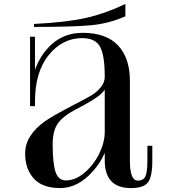

<svg xmlns="http://www.w3.org/2000/svg" viewBox="-20 -937 870 977"><path d="M641 -119V-527Q641 -641 581 -705.5Q521 -770 400 -770Q283 -770 208 -674Q133 -578 133 -419H158Q158 -571 228 -657Q298 -743 398 -743Q465 -743 489 -699.5Q513 -656 513 -547V-121Q513 20 646 20Q711 20 733 -9Q755 -38 755 -119V-195H730V-121Q730 -62 720 -40Q710 -18 681 -18Q641 -18 641 -119ZM513 -545Q513 -517 492 -492Q471 -467 446.5 -452.5Q422 -438 376 -414Q367 -409 362 -407Q245 -346 209 -320Q108 -248 108 -156Q108 -77 152 -28.5Q196 20 286 20Q378 20 454.5 -67.5Q531 -155 531 -249L513 -356V-266Q513 -213 485 -155.5Q457 -98 410.5 -58.5Q364 -19 316 -19Q276 -19 262 -64Q248 -109 248 -202Q248 -273 275.5 -310.5Q303 -348 371 -383Q450 -424 484 -450.5Q518 -477 531 -516V-545ZM158 -750H133V-397H158ZM618 -917Q519 -869 420.5 -846.5Q322 -824 153 -815V-800Q352 -800 443 -808.5Q534 -817 618 -854Z"/></svg>

Font: Solide Mirage
Style: Etroit
Weight: 400
Designer: Jérémy Landes
Foundry: Velvetyne Type Foundry
Version: Version 1.1